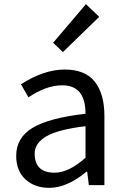

<svg xmlns="http://www.w3.org/2000/svg" viewBox="-20 -892 604 925"><path d="M217 13Q147 13 102.5 -28Q58 -69 58 -141Q58 -229 137.5 -276.5Q217 -324 392 -344Q392 -481 280 -481Q203 -481 117 -423L81 -486Q192 -557 291.5 -557Q391 -557 437 -498Q483 -439 483 -334V0H408L400 -65H397Q303 13 217 13ZM243 -60Q311 -60 392 -132V-284Q259 -268 203 -235Q147 -202 147 -152Q147 -60 243 -60ZM283 -641 236 -686 394 -872 458 -811Z"/></svg>

Font: Swei Fan Sans CJK TC
Style: Regular
Weight: 400
Version: Version 2.130